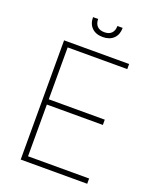

<svg xmlns="http://www.w3.org/2000/svg" viewBox="-160 -977 870 1070"><g transform="rotate(20 274.5 -442.0)"><path d="M95.7 -707H481.4V-676.8H127.9V-369.1H460V-337.9H127.9V-31.2H490.2V0H95.7ZM291 -797.9Q250 -797.9 226.6 -821Q203.1 -844.2 203.1 -883.8H233.4Q233.4 -856.4 248 -841.3Q262.7 -826.2 291 -826.2Q318.4 -826.2 333 -841.3Q347.7 -856.4 347.7 -883.8H378.9Q378.9 -844.2 355.5 -821Q332 -797.9 291 -797.9Z"/></g></svg>

Font: Pretendard Thin
Style: Regular
Weight: 100
Designer: Base glyphs from Inter by Rasmus Andersson; Hangeul glyphs from Noto Sans CJK(Source Han Sans) by Jang Soo-young and Kan
Foundry: Kil Hyung-jin
Version: Version 1.309